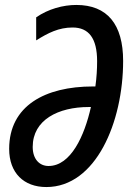

<svg xmlns="http://www.w3.org/2000/svg" viewBox="-20 -745 536 775"><path d="M167 10C367 10 477 -252 477 -499C477 -647 413 -725 288 -725C235 -725 175 -709 126 -675V-582C174 -612 217 -634 273 -634C338 -634 372 -591 372 -498C372 -466 370 -432 365 -396H355C162 -396 17 -318 17 -144C17 -47 76 10 167 10ZM176 -75C139 -75 112 -103 112 -152C112 -261 215 -313 338 -313H347C321 -197 266 -75 176 -75Z"/></svg>

Font: Noto Sans UI Condensed Medium
Style: Italic
Weight: 500
Width: 3
Italic angle: -12°
Designer: Monotype Design Team
Foundry: Monotype Imaging Inc.
Version: Version 1.901